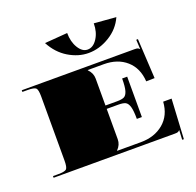

<svg xmlns="http://www.w3.org/2000/svg" viewBox="-121 -769 958 937"><g transform="rotate(-20 358.5 -300.0)"><path d="M17.5 -454.5H602.7Q614.1 -454.5 618.9 -452.8Q623.7 -451 628.9 -445.8H629.4L626.7 -494.8L635.5 -495.2L646.9 -288.5L603.1 -287.6Q598.8 -357.5 553.8 -397.3Q508.7 -437.1 437.1 -437.1H354V-435.3Q375.9 -413.5 375.9 -384.6V-244.8H436.2Q461.5 -244.8 473.3 -250.9Q485.1 -257 491.3 -277.5Q497.4 -298.1 497.4 -340.9H523.6V-131.1H497.4Q497.4 -174 491.3 -194.5Q485.1 -215 473.3 -221.2Q461.5 -227.3 436.2 -227.3H375.9V-69.9Q375.9 -41.1 354 -19.2V-17.5H476.4Q548.5 -17.5 595.5 -57Q642.5 -96.6 646.9 -166.1H690.6L679.2 40.6L670.5 40.2L673.1 -8.7H672.6Q667.4 -3.5 662.6 -1.7Q657.8 0 646.4 0H17.5V-8.7H43.7Q79.1 -8.7 87.6 -17.3Q96.2 -25.8 96.2 -61.2V-393.4Q96.2 -428.8 87.6 -437.3Q79.1 -445.8 43.7 -445.8H17.5ZM202.8 -632 321.2 -641.2Q321.2 -595.7 340.9 -563.4Q360.6 -531 388.1 -531Q417.4 -531 438.4 -563.4Q459.4 -595.7 459.4 -641.2L573.4 -632Q549 -577.4 496.1 -545.5Q443.2 -513.5 387.2 -513.5Q334.4 -513.5 283.9 -543.9Q233.4 -574.3 202.8 -632Z"/></g></svg>

Font: FoglihtenBlackPcs
Style: BlackPcs
Weight: 900
Version: Version 0.75